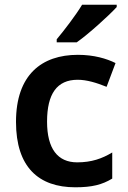

<svg xmlns="http://www.w3.org/2000/svg" viewBox="-20 -786 543 816"><path d="M476 -756V-766H329C302 -721 252 -656 221 -619V-606H306C356 -641 442 -719 476 -756ZM300 10C371 10 414 -1 457 -27V-138C414 -112 369 -96 308 -96C225 -96 180 -154 180 -269C180 -387 222 -447 310 -447C349 -447 391 -434 433 -417L471 -518C433 -537 379 -553 311 -553C157 -553 48 -468 48 -268C48 -76 144 10 300 10Z"/></svg>

Font: Noto Kufi Arabic SemiBold
Style: Regular
Weight: 600
Designer: Monotype Design Team, David Williams, Khaled Hosny
Foundry: Google LLC
Version: Version 2.109